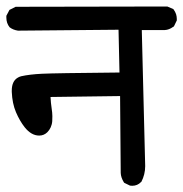

<svg xmlns="http://www.w3.org/2000/svg" viewBox="-21 -581 577 605"><path d="M138.2 -275.4Q139.2 -255.9 141.6 -240.5Q144 -225.1 144 -215.1Q144 -205.1 143.6 -199Q143.1 -192.9 141.8 -188.5Q140.6 -184.1 138.7 -179.7Q134.8 -170.9 127.9 -164.1Q117.2 -153.8 102.5 -153.8Q77.6 -153.8 56.6 -180.2Q41 -200.2 29.3 -227.5Q17.6 -254.9 16.1 -291.5Q16.1 -293.5 16.1 -295.4Q16.1 -326.2 36.1 -336.9Q40.5 -339.4 45.9 -340.8Q72.3 -346.7 111.3 -348.6Q149.4 -350.6 355.5 -352.5L352.5 -487.3L35.6 -484.4Q20 -486.8 9.3 -495.1Q-1 -507.8 -1 -525.9Q-1 -527.8 -1 -531.2L8.8 -549.8L28.3 -559.6L506.3 -560.5L525.4 -552.2Q531.7 -543.5 533.9 -536.1Q536.1 -528.8 536.1 -521.5Q536.1 -520 536.1 -516.6L526.9 -497.6L524.9 -496.6Q511.7 -486.8 498 -486.3H425.8L436.5 -57.6Q436.5 -31.2 424.3 -7.8L423.3 -7.3Q412.1 4.4 395.5 4.4Q392.6 4.4 388.7 3.9L370.6 -4.9L369.1 -6.8Q359.9 -22 359.4 -36.1L357.4 -278.3Z"/></svg>

Font: Bakudai
Style: Bold
Weight: 700
Version: Version 1.48